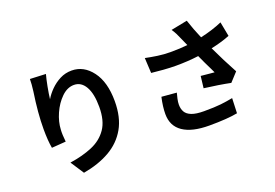

<svg xmlns="http://www.w3.org/2000/svg" viewBox="-115 -1155 2229 1556"><g transform="rotate(-20 1000.0 -377.5)"><path d="M227 -805 363 -799Q352 -760 340.5 -699.5Q329 -639 324 -595Q347 -634 383 -670Q419 -706 465.5 -730Q512 -754 567 -754Q671 -754 741.5 -660Q812 -566 812 -402Q812 -262 758.5 -168.5Q705 -75 608 -19.5Q511 36 379 59L304 -56Q414 -72 498 -107.5Q582 -143 630 -212.5Q678 -282 678 -401Q678 -515 642.5 -576.5Q607 -638 545 -638Q487 -638 437 -589Q387 -540 356 -470Q325 -400 322 -333Q319 -295 326 -229L204 -220Q192 -286 192 -385Q192 -523 219 -701Q227 -763 227 -805Z M1179 -305 1308 -294Q1302 -273 1296 -245.5Q1290 -218 1290 -196Q1290 -160 1305 -133.5Q1320 -107 1358 -92Q1396 -77 1465 -77Q1557 -77 1610 -83Q1663 -89 1714 -99L1709 30Q1620 47 1465 47Q1317 47 1239 -6Q1161 -59 1161 -162Q1161 -225 1179 -305ZM1835 -708 1859 -583Q1790 -555 1696 -535Q1754 -411 1819 -292L1750 -217Q1707 -226 1644.5 -236Q1582 -246 1524 -253L1536 -355Q1549 -354 1566 -352Q1589 -350 1612.5 -347.5Q1636 -345 1652 -344Q1644 -361 1635 -380Q1604 -442 1572 -513Q1479 -501 1377 -501Q1329 -501 1268.5 -505.5Q1208 -510 1167 -515L1160 -646Q1207 -636 1262 -628Q1317 -620 1372 -620Q1456 -620 1520 -627L1491 -692Q1479 -721 1468.5 -741.5Q1458 -762 1442 -786L1583 -814Q1610 -731 1646 -648Q1754 -672 1835 -708Z"/></g></svg>

Font: Source Han Sans CN Bold
Style: Bold
Weight: 700
Designer: Ryoko NISHIZUKA 西塚涼子 (kana & ideographs); Paul D. Hunt (Latin, Greek & Cyrillic); Wenlong ZHANG 张文龙 (bopomofo); Sandoll 
Foundry: Adobe Systems Incorporated
Version: Version 1.00;May 30, 2023;FontCreator 11.5.0.2422 32-bit